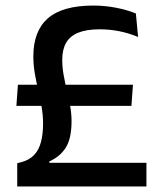

<svg xmlns="http://www.w3.org/2000/svg" viewBox="-20 -671 578 691"><path d="M39 -290 44.5 -366H458.5L453 -290ZM157.5 -85H507V0H42V-83.5L57 -87.5Q85.5 -95 102.8 -113.2Q120 -131.5 127.5 -160Q135 -188.5 135 -227Q135 -256 129.8 -285.8Q124.5 -315.5 117.5 -346Q110.5 -376.5 105.2 -407Q100 -437.5 100 -468Q100 -559.5 152.5 -605.2Q205 -651 316 -651Q357.5 -651 397.5 -643.2Q437.5 -635.5 469 -622.5L477 -538Q443 -552 408.5 -558.8Q374 -565.5 338.5 -565.5Q291 -565.5 261.2 -553.2Q231.5 -541 217.8 -516.8Q204 -492.5 204 -455.5Q204 -429 209 -401.2Q214 -373.5 220.8 -345.2Q227.5 -317 232.5 -289.2Q237.5 -261.5 237.5 -235Q237.5 -173 217 -140.2Q196.5 -107.5 157.5 -90Z"/></svg>

Font: Anek Gurmukhi Medium
Style: Regular
Weight: 500
Designer: Sarang Kulkarni (Gurmukhi), Yesha Goshar (Latin)
Foundry: Ek Type
Version: Version 1.003